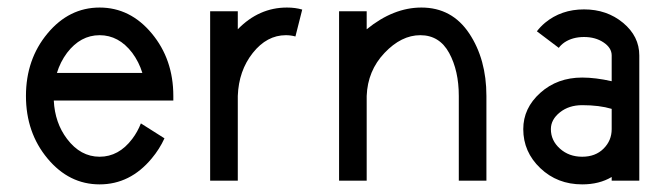

<svg xmlns="http://www.w3.org/2000/svg" viewBox="-20 -479 1764 509"><path d="M244.1 9.8Q163.1 9.8 106 -58.8Q48.8 -127.4 48.8 -224.6Q48.8 -321.8 106 -390.4Q163.1 -459 244.1 -459Q325.2 -459 382.3 -390.4Q439.5 -321.8 439.5 -224.6V-212.4H122.6Q125.5 -153.3 157.7 -110.8Q193.4 -63.5 244.1 -63.5Q294.9 -63.5 330.6 -110.8Q344.7 -129.4 353.5 -151.9L416 -112.3Q402.8 -83.5 382.3 -59.1Q325.2 9.8 244.1 9.8ZM357.4 -285.6Q348.6 -314.5 330.6 -338.9Q294.9 -385.7 244.1 -385.7Q193.4 -385.7 157.7 -338.9Q139.6 -314.5 130.9 -285.6Z M610.4 0H537.1V-449.2H610.4V-401.4Q666.5 -459 740.7 -459Q763.2 -459 781.2 -453.6L763.2 -382.3Q751 -385.7 737.8 -385.7Q687.5 -385.7 650.1 -338.6Q612.8 -291.5 610.4 -224.6Z M1269.5 0H1196.3V-224.6Q1196.3 -291.5 1170.7 -338.6Q1145 -385.7 1094.2 -385.7Q1043.9 -385.7 999.3 -338.6Q954.6 -291.5 952.1 -224.6V0H878.9V-449.2H952.1V-401.4Q1022.9 -459 1097.2 -459Q1178.2 -459 1223.9 -390.4Q1269.5 -321.8 1269.5 -224.6Z M1523.4 -63.5Q1558.6 -63.5 1580.1 -85Q1601.6 -106.4 1601.6 -136.7V-190.4Q1568.8 -200.2 1523.4 -200.2Q1488.3 -200.2 1464.4 -181.2Q1440.4 -162.1 1440.4 -136.7Q1440.4 -106.4 1464.4 -85Q1488.3 -63.5 1523.4 -63.5ZM1523.4 9.8Q1457.5 9.8 1412.4 -33.2Q1367.2 -76.2 1367.2 -136.7Q1367.2 -192.4 1412.4 -232.9Q1457.5 -273.4 1523.4 -273.4Q1558.6 -273.4 1601.6 -263.7V-332Q1601.6 -352.1 1580.1 -366.5Q1558.6 -380.9 1528.3 -380.9Q1498 -380.9 1476.6 -366.7Q1466.8 -359.9 1461.4 -352.1L1403.3 -396Q1412.1 -407.7 1424.8 -418.5Q1467.8 -454.1 1528.3 -454.1Q1588.9 -454.1 1631.8 -418.5Q1674.8 -382.8 1674.8 -332V0H1601.6V-9.8Q1568.8 9.8 1523.4 9.8Z"/></svg>

Font: Catrinity
Style: Regular
Weight: 400
Designer: Alexander Lange
Foundry: High-Logic / Made with FontCreator
Version: Version 2.090;May 20, 2024;FontCreator 15.0.0.2974 64-bit